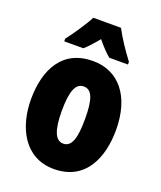

<svg xmlns="http://www.w3.org/2000/svg" viewBox="-143 -856 802 957"><g transform="rotate(20 258.0 -378.0)"><path d="M332 -766H185C168 -731 116 -654 89 -620V-606H190C207 -620 230 -645 258 -679C285 -646 308 -622 328 -606H427V-620C387 -673 355 -722 332 -766ZM483 -278C483 -460 393 -563 259 -563C97 -563 32 -437 32 -278C32 -132 100 10 257 10C427 10 483 -136 483 -278ZM196 -276C196 -380 215 -428 258 -428C303 -428 319 -379 319 -278C319 -176 303 -125 258 -125C215 -125 196 -177 196 -276Z"/></g></svg>

Font: Noto Sans Hebrew ExtraCondensed Black
Style: Regular
Weight: 900
Width: 2
Designer: Monotype Design Team
Foundry: Monotype Imaging Inc.
Version: Version 2.004